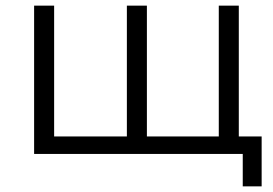

<svg xmlns="http://www.w3.org/2000/svg" viewBox="-20 -546 969 681"><path d="M827 -62H908V115H841V0H101V-526H172V-62H430V-526H501V-62H756V-526H827Z"/></svg>

Font: mBank
Style: Regular
Weight: 400
Designer: Julieta Ulanovsky
Foundry: Julieta Ulanovsky
Version: Version 7.200;PS 007.200;hotconv 1.0.88;makeotf.lib2.5.64775